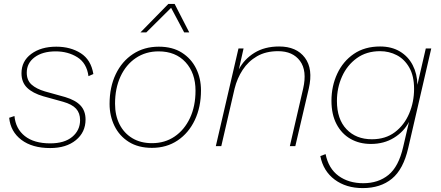

<svg xmlns="http://www.w3.org/2000/svg" viewBox="-20 -748 2256 983"><path d="M237 10Q145 10 89.5 -32Q34 -74 27 -145L54 -154Q60 -89 107 -51.5Q154 -14 237 -14Q310 -14 350 -47.5Q390 -81 390 -133Q390 -169 369.5 -191.5Q349 -214 303 -227L202 -255Q147 -271 118.5 -299Q90 -327 90 -373Q90 -435 140 -472Q190 -509 268 -509Q341 -509 393.5 -475.5Q446 -442 458 -369L433 -358Q424 -425 376 -455Q328 -485 265 -485Q198 -485 157.5 -455Q117 -425 117 -376Q117 -337 141.5 -315Q166 -293 210 -280L314 -251Q367 -235 392.5 -207.5Q418 -180 418 -136Q418 -71 368.5 -30.5Q319 10 237 10Z M758 9Q688 9 639.5 -21.5Q591 -52 566 -103.5Q541 -155 541 -216Q541 -302 572.5 -368Q604 -434 661 -471.5Q718 -509 793 -509Q863 -509 911 -478.5Q959 -448 984 -397.5Q1009 -347 1009 -285Q1009 -200 977.5 -133.5Q946 -67 889.5 -29Q833 9 758 9ZM758 -15Q824 -15 874 -49Q924 -83 952.5 -143.5Q981 -204 981 -284Q981 -374 930 -429.5Q879 -485 792 -485Q726 -485 675.5 -451Q625 -417 597 -356.5Q569 -296 569 -217Q569 -157 592 -111.5Q615 -66 657.5 -40.5Q700 -15 758 -15ZM699 -582 842 -728H874L949 -582H923L856 -708L729 -582Z M1085 0 1201 -500H1227L1203 -393Q1230 -445 1282.5 -477.5Q1335 -510 1409 -510Q1498 -510 1541 -452.5Q1584 -395 1561 -295L1492 0H1464L1532 -294Q1553 -386 1516 -436Q1479 -486 1404 -486Q1341 -486 1296 -460Q1251 -434 1222.5 -390.5Q1194 -347 1181 -294L1113 0Z M1837 215Q1752 215 1693.5 171.5Q1635 128 1620 51L1647 41Q1662 115 1713.5 152.5Q1765 190 1840 190Q1917 190 1969 147.5Q2021 105 2044 5L2074 -124Q2048 -74 1997 -42.5Q1946 -11 1879 -11Q1820 -11 1774.5 -37Q1729 -63 1703 -112.5Q1677 -162 1677 -232Q1677 -307 1706.5 -370.5Q1736 -434 1791.5 -472Q1847 -510 1926 -510Q1985 -510 2027.5 -484.5Q2070 -459 2093 -414.5Q2116 -370 2117 -314L2160 -500H2188L2070 10Q2045 119 1986.5 167Q1928 215 1837 215ZM1884 -35Q1954 -35 2002 -71.5Q2050 -108 2075 -167Q2100 -226 2100 -293Q2100 -359 2075.5 -402Q2051 -445 2011.5 -465.5Q1972 -486 1926 -486Q1856 -486 1806.5 -450Q1757 -414 1731 -356Q1705 -298 1705 -231Q1705 -138 1754 -86.5Q1803 -35 1884 -35Z"/></svg>

Font: Work Sans ExtraLight
Style: Italic
Weight: 200
Italic angle: -13°
Designer: Wei Huang
Foundry: Wei Huang
Version: Version 2.012; ttfautohint (v1.8.3)